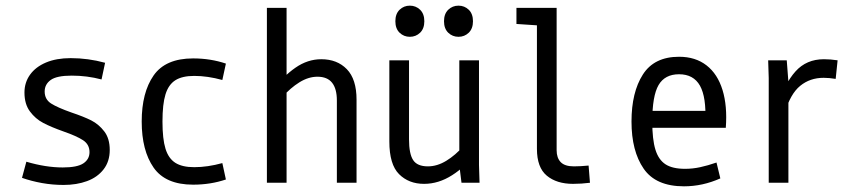

<svg xmlns="http://www.w3.org/2000/svg" viewBox="-20 -653 3102 686"><path d="M58.6 -17.6 74.2 -75.2Q143.6 -54.7 204.1 -54.7Q255.9 -54.7 277.8 -69.3Q299.8 -84 299.8 -109.4Q299.8 -136.7 276.9 -151.9Q253.9 -167 206.1 -183.6Q162.1 -199.2 134.3 -213.9Q106.4 -228.5 86.9 -254.9Q67.4 -281.2 67.4 -322.3Q67.4 -358.4 87.4 -386.2Q107.4 -414.1 144.5 -429.7Q181.6 -445.3 232.4 -445.3Q294.9 -445.3 355.5 -428.7L342.8 -369.1Q291 -382.8 236.3 -382.8Q182.6 -382.8 161.1 -367.2Q139.6 -351.6 139.6 -326.2Q139.6 -297.9 162.6 -283.2Q185.5 -268.6 235.4 -251Q279.3 -236.3 306.2 -222.7Q333 -209 352.5 -183.6Q372.1 -158.2 372.1 -117.2Q372.1 -76.2 350.1 -47.9Q328.1 -19.5 291 -5.9Q253.9 7.8 207 7.8Q168 7.8 129.9 1Q91.8 -5.9 58.6 -17.6Z M673.8 -381.8Q630.9 -381.8 606.4 -366.2Q582 -350.6 571.3 -315.9Q560.5 -281.2 560.5 -218.8Q560.5 -156.2 571.3 -121.6Q582 -86.9 606.4 -71.3Q630.9 -55.7 673.8 -55.7Q721.7 -55.7 774.4 -70.3L787.1 -11.7Q732.4 6.8 669.9 6.8Q571.3 6.8 528.8 -54.2Q486.3 -115.2 486.3 -218.8Q486.3 -322.3 528.8 -383.3Q571.3 -444.3 669.9 -444.3Q732.4 -444.3 787.1 -425.8L774.4 -367.2Q721.7 -381.8 673.8 -381.8Z M933.6 -625H1003.9V0H933.6ZM1114.3 -378.9Q1082 -378.9 1049.8 -358.9Q1017.6 -338.9 989.3 -306.6L958 -334Q992.2 -380.9 1035.6 -411.1Q1079.1 -441.4 1127.9 -441.4Q1184.6 -441.4 1219.2 -405.8Q1253.9 -370.1 1253.9 -296.9V0H1183.6V-293.9Q1183.6 -335.9 1166.5 -357.4Q1149.4 -378.9 1114.3 -378.9Z M1371.1 -147.5V-437.5H1441.4V-155.3Q1441.4 -103.5 1456.1 -81.1Q1470.7 -58.6 1508.8 -58.6Q1542 -58.6 1574.7 -78.6Q1607.4 -98.6 1635.7 -130.9L1670.9 -100.6Q1643.6 -57.6 1595.2 -26.9Q1546.9 3.9 1495.1 3.9Q1440.4 3.9 1405.8 -30.8Q1371.1 -65.4 1371.1 -147.5ZM1621.1 -62.5V-437.5H1691.4V-63.5L1693.4 0H1628.9ZM1392.6 -577.1Q1392.6 -603.5 1407.7 -618.2Q1422.9 -632.8 1444.3 -632.8Q1465.8 -632.8 1481 -618.2Q1496.1 -603.5 1496.1 -577.1Q1496.1 -550.8 1481 -536.1Q1465.8 -521.5 1444.3 -521.5Q1422.9 -521.5 1407.7 -536.1Q1392.6 -550.8 1392.6 -577.1ZM1566.4 -577.1Q1566.4 -603.5 1581.5 -618.2Q1596.7 -632.8 1618.2 -632.8Q1639.6 -632.8 1654.8 -618.2Q1669.9 -603.5 1669.9 -577.1Q1669.9 -550.8 1654.8 -536.1Q1639.6 -521.5 1618.2 -521.5Q1596.7 -521.5 1581.5 -536.1Q1566.4 -550.8 1566.4 -577.1Z M1968.8 -625V-116.2Q1968.8 -88.9 1983.4 -73.7Q1998 -58.6 2030.3 -58.6Q2053.7 -58.6 2083 -61.5L2087.9 0Q2057.6 3.9 2027.3 3.9Q1968.8 3.9 1933.6 -25.4Q1898.4 -54.7 1898.4 -121.1V-562.5L1825.2 -567.4V-625Z M2406.2 -450.2Q2464.8 -450.2 2504.4 -419.4Q2543.9 -388.7 2561.5 -331.5Q2579.1 -274.4 2573.2 -196.3H2277.3V-256.8H2539.1L2500 -218.8Q2503.9 -305.7 2481 -346.7Q2458 -387.7 2406.2 -387.7Q2355.5 -387.7 2333 -349.1Q2310.5 -310.5 2310.5 -218.8Q2310.5 -154.3 2321.8 -118.2Q2333 -82 2357.9 -65.9Q2382.8 -49.8 2427.7 -49.8Q2455.1 -49.8 2481.9 -55.7Q2508.8 -61.5 2540 -72.3L2553.7 -15.6Q2490.2 12.7 2423.8 12.7Q2323.2 12.7 2279.8 -50.3Q2236.3 -113.3 2236.3 -218.8Q2236.3 -323.2 2276.9 -386.7Q2317.4 -450.2 2406.2 -450.2Z M2726.6 -374 2724.6 -437.5H2791L2796.9 -360.4V0H2726.6ZM2923.8 -441.4Q2947.3 -441.4 2972.7 -437.5L2965.8 -371.1Q2942.4 -375 2922.9 -375Q2874 -375 2838.9 -346.2Q2803.7 -317.4 2784.2 -250L2754.9 -268.6Q2783.2 -354.5 2822.3 -397.9Q2861.3 -441.4 2923.8 -441.4Z"/></svg>

Font: Sudo Var
Style: Regular
Weight: 400
Monospace: yes
Designer: Jens Kutilek
Foundry: Jens Kutilek
Version: Version 0.065;FEAKit 1.0